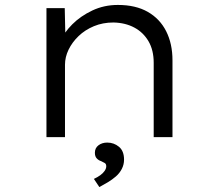

<svg xmlns="http://www.w3.org/2000/svg" viewBox="-20 -555 885 777"><path d="M168 0V-522H242L245 -387L223 -386Q239 -423 272.5 -456.5Q306 -490 353.5 -512.5Q401 -535 457 -535Q529 -535 578 -507Q627 -479 652.5 -428.5Q678 -378 678 -311V0H602V-301Q602 -352 581 -388Q560 -424 523.5 -443.5Q487 -463 439 -464Q396 -464 360 -449Q324 -434 298 -409Q272 -384 257.5 -354Q243 -324 243 -293V0H206Q193 0 183.5 0Q174 0 168 0ZM382 202 360 169Q375 162 386 154Q397 146 403.5 136.5Q410 127 410 118Q410 108 403.5 104.5Q397 101 389 97Q379 94 371.5 86Q364 78 364 63Q364 44 378.5 33Q393 22 414 22Q441 22 461.5 39Q482 56 482 91Q482 111 473 128.5Q464 146 449 159Q434 172 416.5 182.5Q399 193 382 202Z"/></svg>

Font: Lexend Mega Light
Style: Regular
Weight: 300
Version: Version 1.007